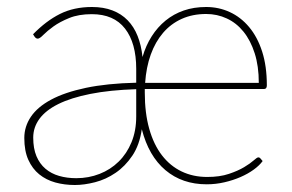

<svg xmlns="http://www.w3.org/2000/svg" viewBox="-20 -521 836 549"><path d="M720 -284Q720 -332 708.2 -368.8Q696.5 -405.5 676.2 -430.5Q656 -455.5 628.5 -468.2Q601 -481 569.5 -481Q530.5 -481 499.5 -467Q468.5 -453 446.2 -427Q424 -401 411 -364.8Q398 -328.5 395 -284ZM369.5 -266Q294 -263.5 238.5 -252.5Q183 -241.5 146.8 -223.5Q110.5 -205.5 92.8 -181.2Q75 -157 75 -127.5Q75 -96.5 84.2 -74.5Q93.5 -52.5 110 -38.5Q126.5 -24.5 149 -18Q171.5 -11.5 198 -11.5Q233.5 -11.5 264.8 -23.8Q296 -36 319.2 -58.8Q342.5 -81.5 356 -114.2Q369.5 -147 369.5 -188ZM74.5 -423Q111.5 -461 151.2 -481Q191 -501 243 -501Q276 -501 301.5 -491.2Q327 -481.5 345 -463Q363 -444.5 373.5 -418Q384 -391.5 387.5 -358Q397 -391 413.8 -417.2Q430.5 -443.5 453.5 -462.2Q476.5 -481 505.5 -491Q534.5 -501 569.5 -501Q605.5 -501 637 -486.5Q668.5 -472 692.2 -443.8Q716 -415.5 729.5 -373.8Q743 -332 743 -277Q743 -266.5 735 -266.5H394V-256.5Q394 -197.5 406.8 -152.5Q419.5 -107.5 443 -77Q466.5 -46.5 499.2 -30.8Q532 -15 572.5 -15Q608.5 -15 634.5 -23.8Q660.5 -32.5 678 -43Q695.5 -53.5 705.2 -62.2Q715 -71 718.5 -71Q722.5 -71 725 -67.5L731 -60.5Q722 -48 705.5 -36Q689 -24 667.8 -14.8Q646.5 -5.5 621.8 0.2Q597 6 571 6Q501 6 453 -34.5Q405 -75 385.5 -151.5Q379 -106.5 358.5 -76Q338 -45.5 310.5 -26.8Q283 -8 252 0Q221 8 194 8Q164.5 8 138.2 0.8Q112 -6.5 92.2 -22.5Q72.5 -38.5 61 -64Q49.5 -89.5 49.5 -126.5Q49.5 -159 68.2 -187Q87 -215 126 -236Q165 -257 225.5 -269.8Q286 -282.5 369.5 -284.5V-324Q369.5 -398 337.5 -439.2Q305.5 -480.5 242.5 -480.5Q205 -480.5 178 -469.5Q151 -458.5 133 -445.5Q115 -432.5 104.2 -421.5Q93.5 -410.5 88 -410.5Q83 -410.5 79 -416Z"/></svg>

Font: Lato ExtraLight
Style: Regular
Weight: 275
Designer: Lukasz Dziedzic with Adam Twardoch and Botio Nikoltchev
Foundry: tyPoland Lukasz Dziedzic
Version: Version 2.015; 2015-08-06; http://www.latofonts.com/